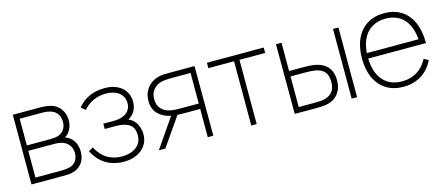

<svg xmlns="http://www.w3.org/2000/svg" viewBox="-43 -989 3322 1437"><g transform="rotate(-15 1618.0 -270.0)"><path d="M70 0V-540H277Q326 -540 362 -531Q410 -518.5 437 -480Q464 -441.5 464 -392Q464 -366.5 456.5 -343.8Q449 -321 435 -303Q422.5 -286 402 -275Q415.5 -272 435 -259Q463 -240 476.5 -210.2Q490 -180.5 490 -143Q490 -89 464.2 -54.5Q438.5 -20 396 -8Q377.5 -2.5 357.5 -1.2Q337.5 0 312 0ZM312 -42Q324 -42 342 -43.5Q360 -45 373 -48Q409 -56 427 -82Q445 -108 445 -143Q445 -186 418.2 -214Q391.5 -242 346 -247Q330 -249 296 -249H112V-42ZM297 -291Q310.5 -291 327 -293Q343.5 -295 356 -299Q387 -309 403 -334.8Q419 -360.5 419 -393Q419 -427 402.2 -452.2Q385.5 -477.5 355 -488Q326 -498 282 -498H112V-291Z M786 15Q703 15 643.8 -22.2Q584.5 -59.5 550 -129L585 -149Q615 -89 664.5 -58Q714 -27 780 -27Q826 -27 860.8 -41.8Q895.5 -56.5 914.8 -84.2Q934 -112 934 -150Q934 -183 922.8 -205.5Q911.5 -228 886 -241.2Q860.5 -254.5 818 -258Q810.5 -258.5 802.8 -258.8Q795 -259 787 -259H707V-300H786Q828 -300 858.5 -312Q889 -324 905.5 -347Q922 -370 922 -402Q922 -438 903.5 -463Q885 -488 853.2 -500.5Q821.5 -513 782 -513Q729 -513 683 -491.5Q637 -470 608 -433L575 -461Q612.5 -508 665.5 -531.5Q718.5 -555 787 -555Q839 -555 879.2 -536.2Q919.5 -517.5 942.2 -483Q965 -448.5 965 -403Q965 -353 939.8 -319Q914.5 -285 869 -268L863 -288Q901.5 -285 927 -263.5Q952.5 -242 964.8 -210.5Q977 -179 977 -146Q977 -98.5 952.5 -62Q928 -25.5 884.5 -5.2Q841 15 786 15Z M1436 0V-219H1290Q1254 -219 1208 -227Q1150.5 -238.5 1113.8 -276.2Q1077 -314 1077 -377Q1077 -418 1093 -450Q1109 -482 1135.5 -502.5Q1162 -523 1194 -532Q1214 -537.5 1234 -538.8Q1254 -540 1280 -540H1478L1479 0ZM1057 0 1222 -240H1274L1107 0ZM1292 -261H1436V-498H1292Q1232 -498 1202 -489Q1169.5 -479 1145.8 -451.8Q1122 -424.5 1122 -378Q1122 -333 1145.8 -305.5Q1169.5 -278 1211 -268Q1230 -263.5 1249.2 -262.2Q1268.5 -261 1292 -261Z M1773 0V-498H1574V-540H2014V-498H1815V0Z M2110 0 2109 -540H2152V-321H2268Q2318.5 -321 2347 -316Q2481 -292 2481 -161Q2481 -117.5 2465.2 -85Q2449.5 -52.5 2423 -33.2Q2396.5 -14 2364 -7Q2344.5 -3 2324.5 -1.5Q2304.5 0 2278 0ZM2266 -42Q2296 -42 2318.2 -43.2Q2340.5 -44.5 2357 -49Q2392 -59 2414 -84.5Q2436 -110 2436 -161Q2436 -212.5 2413.8 -238.5Q2391.5 -264.5 2348 -273Q2318 -279 2266 -279H2152V-42ZM2551 0V-540H2593V0Z M2950 15Q2874 15 2818.2 -19.5Q2762.5 -54 2732.8 -118.2Q2703 -182.5 2703 -270Q2703 -358 2732.8 -422.2Q2762.5 -486.5 2818 -520.8Q2873.5 -555 2950 -555Q3027 -555 3082.2 -520Q3137.5 -485 3166.8 -418.2Q3196 -351.5 3196 -258H3151V-272Q3149 -349.5 3125.2 -403.2Q3101.5 -457 3057 -485Q3012.5 -513 2950 -513Q2886.5 -513 2841 -484.2Q2795.5 -455.5 2771.8 -401Q2748 -346.5 2748 -270Q2748 -193.5 2771.8 -139Q2795.5 -84.5 2841 -55.8Q2886.5 -27 2950 -27Q3016.5 -27 3067.2 -58.2Q3118 -89.5 3148 -149L3183 -129Q3161 -83 3126.5 -50.8Q3092 -18.5 3047.2 -1.8Q3002.5 15 2950 15ZM2730 -258V-300H3170V-258Z"/></g></svg>

Font: Manrope
Style: Regular
Weight: 400
Designer: Mikhail Sharanda
Foundry: Mikhail Sharanda
Version: Version 4.503